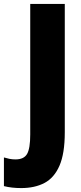

<svg xmlns="http://www.w3.org/2000/svg" viewBox="-86 -734 415 978"><path d="M22 224Q-27 224 -66 214V68Q-53 72 -38.5 75Q-24 78 -7 78Q36 78 52 50Q68 22 68 -49V-714H244V-60Q244 48 217 110Q190 172 140.5 198Q91 224 22 224Z"/></svg>

Font: Noto Sans Gujarati UI Condensed Black
Style: Regular
Weight: 900
Width: 3
Designer: Jelle Bosma - Monotype Design Team, Universal Thirst
Foundry: Monotype Imaging Inc.
Version: Version 2.106; ttfautohint (v1.8.4.7-5d5b)